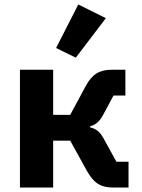

<svg xmlns="http://www.w3.org/2000/svg" viewBox="-20 -836 631 856"><path d="M69 -525H217V-324H293L362 -452C390 -504 422 -525 478 -525H539V-410H486L441 -326C422 -291 406 -280 382 -273V-268C405 -263 424 -251 440 -222L499 -115H553V0H484C428 0 398 -20 367 -75L293 -209H217V0H69ZM318 -579 230 -622 329 -816 452 -755Z"/></svg>

Font: Plexus Sans Bold
Style: Regular
Weight: 700
Version: Version 2.001;PS 002.001;hotconv 1.0.70;makeotf.lib2.5.58329